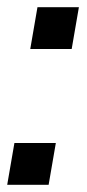

<svg xmlns="http://www.w3.org/2000/svg" viewBox="-31 -513 242 533"><path d="M73 -493H188L168 -377H53ZM9 -116H124L104 0H-11Z"/></svg>

Font: Cabin Medium
Style: Italic
Weight: 500
Italic angle: -7°
Designer: Pablo Impallari
Foundry: Pablo Impallari. http://www.impallari.com Igino Marini. http://www.ikern.com
Version: Version 2.200